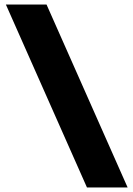

<svg xmlns="http://www.w3.org/2000/svg" viewBox="-20 -790 591 850"><path d="M365 40 6 -770H186L545 40Z"/></svg>

Font: Enso Black
Style: Regular
Weight: 900
Designer: Coji Morishita
Foundry: UNDERFOREST DESIGN
Version: Version 1.000